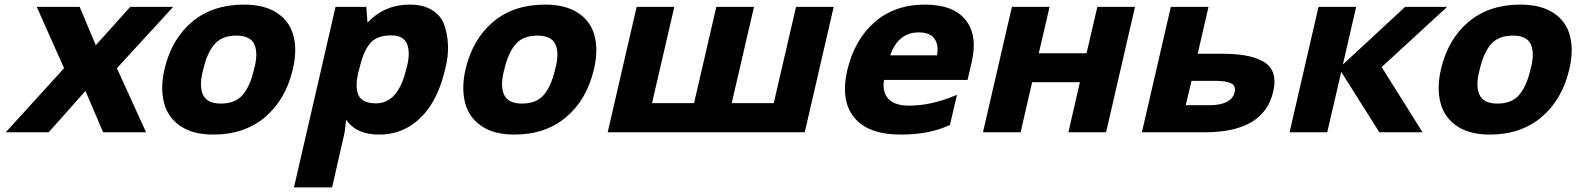

<svg xmlns="http://www.w3.org/2000/svg" viewBox="-20 -576 6864 836"><path d="M5 0 259 -279 140 -546H327L397 -379L547 -546H734L489 -279L616 0H429L352 -180L192 0Z M1086 -274Q1105 -342 1088 -381.5Q1071 -421 1009 -421Q947 -421 914.5 -384Q882 -347 865 -274Q846 -206 863 -165.5Q880 -125 942 -125Q1004 -125 1036.5 -162.5Q1069 -200 1086 -274ZM695 -125Q677 -191 696 -274Q727 -406 816.5 -481Q906 -556 1042 -556Q1130 -556 1185 -520.5Q1240 -485 1257 -423Q1275 -359 1255 -274Q1224 -142 1134 -66Q1044 10 909 10Q821 10 766.5 -26.5Q712 -63 695 -125Z M1580 -478Q1655 -556 1764 -556Q1821 -556 1859 -533.5Q1897 -511 1912.5 -472.5Q1928 -434 1930.5 -382.5Q1933 -331 1918 -274Q1876 -93 1760 -24Q1702 10 1630 10Q1531 10 1487 -55Q1482 -2 1478 12L1426 240H1260L1441 -546H1575ZM1617 -126Q1714 -126 1749 -276Q1768 -341 1753.5 -381.5Q1739 -422 1683 -422Q1624 -422 1594.5 -390.5Q1565 -359 1548 -290L1544 -275Q1524 -204 1539.5 -165Q1555 -126 1617 -126Z M2397 -274Q2416 -342 2399 -381.5Q2382 -421 2320 -421Q2258 -421 2225.5 -384Q2193 -347 2176 -274Q2157 -206 2174 -165.5Q2191 -125 2253 -125Q2315 -125 2347.5 -162.5Q2380 -200 2397 -274ZM2006 -125Q1988 -191 2007 -274Q2038 -406 2127.5 -481Q2217 -556 2353 -556Q2441 -556 2496 -520.5Q2551 -485 2568 -423Q2586 -359 2566 -274Q2535 -142 2445 -66Q2355 10 2220 10Q2132 10 2077.5 -26.5Q2023 -63 2006 -125Z M3610 -546 3484 0H2626L2752 -546H2916L2819 -127H3002L3099 -546H3263L3166 -127H3349L3446 -546Z M3856 -335H4060Q4068 -382 4048 -408.5Q4028 -435 3981 -435Q3891 -435 3856 -335ZM4116 -32 4112 -30Q4025 10 3902 10Q3761 10 3700 -63.5Q3639 -137 3669 -269Q3700 -402 3787.5 -479Q3875 -556 4008 -556Q4131 -556 4184.5 -489Q4238 -422 4211 -306L4193 -228H3829Q3821 -174 3849 -145Q3877 -116 3938 -116Q4032 -116 4134 -158L4147 -163Z M4386 -546H4550L4503 -344H4711L4758 -546H4922L4796 0H4632L4682 -218H4474L4424 0H4260Z M5195 -342H5299Q5359 -342 5402 -334.5Q5445 -327 5478 -309.5Q5511 -292 5523 -259Q5535 -226 5524 -178Q5484 0 5226 0H4952L5078 -546H5242ZM5246 -118Q5342 -118 5356 -175Q5362 -203 5340 -213.5Q5318 -224 5269 -224H5168L5143 -118Z M5827 -295 6098 -546H6281L5996 -284L6174 0H5986L5820 -263L5759 0H5595L5721 -546H5885Z M6644 -274Q6663 -342 6646 -381.5Q6629 -421 6567 -421Q6505 -421 6472.5 -384Q6440 -347 6423 -274Q6404 -206 6421 -165.5Q6438 -125 6500 -125Q6562 -125 6594.5 -162.5Q6627 -200 6644 -274ZM6253 -125Q6235 -191 6254 -274Q6285 -406 6374.5 -481Q6464 -556 6600 -556Q6688 -556 6743 -520.5Q6798 -485 6815 -423Q6833 -359 6813 -274Q6782 -142 6692 -66Q6602 10 6467 10Q6379 10 6324.5 -26.5Q6270 -63 6253 -125Z"/></svg>

Font: Passageway
Style: BdIt
Weight: 700
Foundry: Ascender Corporation
Version: Version 1.11